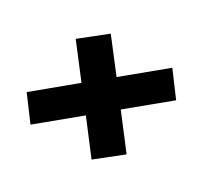

<svg xmlns="http://www.w3.org/2000/svg" viewBox="-108 -677 817 775"><g transform="rotate(30 300.0 -289.5)"><path d="M32 -153 205 -296 96 -438 208 -527 316 -387 492 -532 571 -426 396 -282 507 -137 395 -48 286 -191 111 -47Z"/></g></svg>

Font: Radio Canada
Style: Italic
Weight: 400
Italic angle: -12°
Designer: Charles Daoud, Etienne Aubert Bonn, Alexandre Saumier Demers, Jacques Le Bailly
Foundry: Radio-Canada
Version: Version 2.104;gftools[0.9.28.dev5+ged2979d]